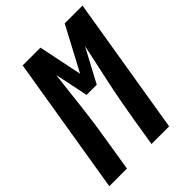

<svg xmlns="http://www.w3.org/2000/svg" viewBox="-226 -848 962 962"><g transform="rotate(-45 254.5 -367.5)"><path d="M-18 0 103 -735H229L277 -502L401 -735H527L406 0H281L305 -147Q314 -201 324 -255.5Q334 -310 345.5 -364.5Q357 -419 369 -473Q381 -527 392 -582L297 -404H225L188 -582Q181 -527 175 -473Q169 -419 162.5 -364.5Q156 -310 148 -255.5Q140 -201 131 -147L107 0Z"/></g></svg>

Font: Iosevka Curly Extrabold
Style: Italic
Weight: 800
Italic angle: -9°
Monospace: yes
Designer: Belleve Invis
Foundry: Belleve Invis
Version: Version 22.1.2; ttfautohint (v1.8.4)